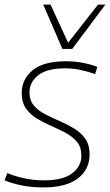

<svg xmlns="http://www.w3.org/2000/svg" viewBox="-25 -810 481 840"><path d="M-5 -21 7 -53Q36 -40 78.5 -30.5Q121 -21 169 -21Q250 -21 290.5 -51.5Q331 -82 331 -129Q331 -166 312 -189Q293 -212 263.5 -228Q234 -244 200.5 -258.5Q167 -273 137 -291Q107 -309 88.5 -335.5Q70 -362 70 -404Q70 -462 117 -502Q164 -542 265 -542Q301 -542 338 -535Q375 -528 401 -517L391 -486Q363 -496 330 -503.5Q297 -511 260 -511Q181 -511 142.5 -481Q104 -451 104 -406Q104 -371 123 -348.5Q142 -326 172 -310.5Q202 -295 235.5 -280.5Q269 -266 299 -248Q329 -230 348 -203Q367 -176 367 -134Q367 -70 316.5 -30Q266 10 163 10Q112 10 69 1Q26 -8 -5 -21ZM436 -790 291 -596H248L164 -790H196L273 -623L404 -790Z"/></svg>

Font: Georama ExtraLight
Style: Italic
Weight: 200
Italic angle: -9°
Designer: Jean-Baptiste Levee
Foundry: Production Type
Version: Version 1.000